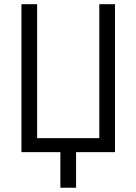

<svg xmlns="http://www.w3.org/2000/svg" viewBox="-20 -710 637 896"><path d="M80.1 -690.4H153.3V-65.4H443.4V-690.4H516.6V0H335V166H261.7V0H80.1Z"/></svg>

Font: Dinish
Style: Regular
Weight: 400
Designer: Bert Driehuis
Foundry: Playbeing
Version: Version 3.006; git-39231f3c-release